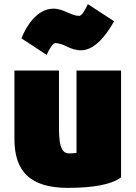

<svg xmlns="http://www.w3.org/2000/svg" viewBox="-20 -885 661 931"><path d="M50 -543V-211C50 -55 125 26 310 26C426 26 520 11 567 -25V-543H351V-144C340 -142 328 -141 316 -141C270 -141 266 -198 266 -278V-543ZM84 -699 206 -619C220 -649 236 -676 248 -676C266 -676 284 -669 303 -660C323 -650 346 -641 373 -641C452 -641 513 -746 533 -782L406 -865C392 -835 376 -808 364 -808C345 -808 327 -816 309 -824C288 -833 265 -843 239 -843C160 -843 106 -757 84 -699Z"/></svg>

Font: Repo ExtraBlack
Style: Regular
Weight: 400
Designer: Stefan Peev
Foundry: Context Ltd
Version: Version 001.502